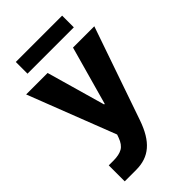

<svg xmlns="http://www.w3.org/2000/svg" viewBox="-282 -812 1133 1133"><g transform="rotate(-45 284.5 -245.5)"><path d="M91.8 -722.2V-624.5H478.5V-722.2ZM211.9 3.4 205.1 22.5C194.8 51.3 180.2 71.3 162.1 81.5C144 91.8 119.1 97.2 87.9 97.2H48.3V230.5H143.6C252.4 230.5 320.3 172.4 366.7 39.1L568.4 -543.5H390.6L288.1 -176.3H283.2L178.7 -543.5H-0.5Z"/></g></svg>

Font: Estedad ExtraBold
Style: Regular
Weight: 800
Designer: Amin Abedi
Version: Version 7.3